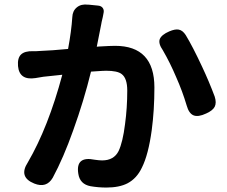

<svg xmlns="http://www.w3.org/2000/svg" viewBox="-20 -808 1020 863"><path d="M134 17Q62 -12 105 -78Q197 -236 260 -472L175 -463Q164 -461 139 -457Q67 -446 61 -511Q58 -547 74.5 -563Q91 -579 129 -578Q134 -578 144 -578Q154 -579 160 -579Q214 -581 286 -588Q301 -669 305 -731Q306 -759 325.5 -775Q345 -791 376 -787H379L419 -783Q435 -782 442 -772Q449 -762 445 -747Q443 -734 437 -710Q436 -703 435 -699L415 -598Q419 -598 426 -599Q478 -602 497 -602Q674 -602 674 -415Q674 -313 662 -223Q647 -113 618 -55Q595 -6 553 16Q516 35 458 35Q422 35 387 29Q339 20 332 -27Q319 -108 406 -90Q426 -87 439 -87Q492 -87 513 -129Q532 -169 542 -250Q552 -323 552 -401Q552 -456 527 -475Q508 -490 457 -490Q444 -490 403 -487Q394 -486 389 -486Q357 -355 309 -222Q265 -98 217 -9Q189 39 134 17ZM819 -334Q800 -398 772 -461Q745 -525 712 -582Q691 -612 698 -632Q706 -652 741 -667Q767 -678 783 -675Q801 -672 815 -650Q846 -599 888 -509Q920 -441 945 -374Q954 -346 945 -328Q936 -311 907 -298Q871 -281 850 -289.5Q829 -298 819 -334Z"/></svg>

Font: GenSenRounded2 TW B
Style: Regular
Weight: 700
Version: Version 2.000;PS 2;hotconv 16.6.51;makeotf.lib2.5.65220 DEVE